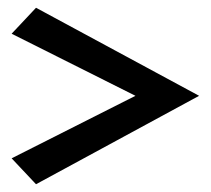

<svg xmlns="http://www.w3.org/2000/svg" viewBox="-20 -476 540 492"><path d="M490.2 -230.5 72.3 -456.1 9.8 -389.6 327.1 -230.5 9.8 -70.3 72.3 -3.9Z"/></svg>

Font: Geo
Style: Regular
Weight: 500
Version: Version 001.2